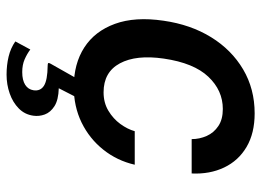

<svg xmlns="http://www.w3.org/2000/svg" viewBox="-123 -444 776 570"><g transform="rotate(90 265.0 -159.0)"><path d="M201.5 209.5Q173.5 209.5 148.2 203.5Q123 197.5 103 183.5L127 139Q139.5 148.5 156 155.8Q172.5 163 194 163Q218 163 231.8 154.2Q245.5 145.5 248 129.5Q251 109 234.5 98.5Q218 88 175 87.5Q169 87.5 167.5 85.8Q166 84 169 79L216.5 -5H272.5L242 54.5Q276.5 55.5 295 67.2Q313.5 79 319.8 96Q326 113 323.5 130Q320 155.5 302 173.2Q284 191 257.5 200.2Q231 209.5 201.5 209.5ZM238 10Q169.5 10 121 -21.2Q72.5 -52.5 50.8 -112.2Q29 -172 41.5 -256.5Q53 -337 90.5 -397.8Q128 -458.5 186 -492.8Q244 -527 316.5 -527Q375.5 -527 416.2 -503Q457 -479 477.2 -436.5Q497.5 -394 495 -340H393Q393 -363.5 383.5 -384.8Q374 -406 354.2 -419.2Q334.5 -432.5 303.5 -432.5Q248.5 -432.5 207.8 -389.5Q167 -346.5 154 -257.5Q142 -175.5 168 -127Q194 -78.5 254 -78.5Q285 -78.5 308.8 -92.8Q332.5 -107 348 -128.2Q363.5 -149.5 369.5 -171H469Q457 -118.5 424.2 -77.5Q391.5 -36.5 343.8 -13.2Q296 10 238 10Z"/></g></svg>

Font: Public Sans Thin SemiBold
Style: Italic
Weight: 600
Italic angle: -8°
Version: Version 2.001